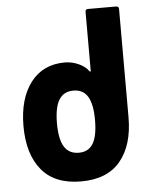

<svg xmlns="http://www.w3.org/2000/svg" viewBox="-52 -743 622 794"><g transform="rotate(-5 259.5 -346.0)"><path d="M35 -240Q35 -354 86 -421Q137 -488 228 -488Q257 -488 285 -475.5Q313 -463 326 -444Q328 -441 330 -441Q332 -441 332 -445V-689Q332 -700 343 -700H459Q471 -700 471 -689V-240Q471 -124 416.5 -58Q362 8 253 8Q144 8 89.5 -58Q35 -124 35 -240ZM254 -111Q294 -111 313 -142.5Q332 -174 332 -241Q332 -305 313 -337Q294 -369 253 -369Q213 -369 193.5 -337.5Q174 -306 174 -240Q174 -174 193.5 -142.5Q213 -111 254 -111Z"/></g></svg>

Font: Barlow GEO Bold
Style: Regular
Weight: 700
Designer: Jeremy Tribby
Foundry: Tribby Type
Version: Version 1.408